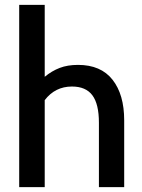

<svg xmlns="http://www.w3.org/2000/svg" viewBox="-20 -770 586 790"><path d="M491 -275V0H387V-265Q387 -342 360 -378Q333 -414 276 -414Q207 -414 164 -358V0H59V-750H164V-454Q193 -478 225.5 -490.5Q258 -503 301 -503Q395 -503 443 -442Q491 -381 491 -275Z"/></svg>

Font: Cabin Medium
Style: Regular
Weight: 500
Designer: Pablo Impallari
Foundry: Pablo Impallari. http://www.impallari.com Igino Marini. http://www.ikern.com
Version: Version 2.001